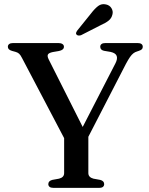

<svg xmlns="http://www.w3.org/2000/svg" viewBox="-20 -908 722 928"><path d="M396.5 -226.5 307.5 -207 86.5 -627.5Q79 -642.5 72.2 -648.5Q65.5 -654.5 54.5 -657.5L38 -662Q26.5 -665.5 22.2 -670.5Q18 -675.5 18 -682Q18 -690.5 24.5 -695.2Q31 -700 44 -700H261.5Q274.5 -700 281.8 -695.2Q289 -690.5 289 -682Q289 -666.5 265 -661.5L235.5 -656.5Q216 -652.5 211.8 -644.8Q207.5 -637 215 -621.5L394 -266L353 -242.5L538 -602Q549 -623.5 544 -637.5Q539 -651.5 515 -657L482.5 -662.5Q474 -664.5 469.2 -669.2Q464.5 -674 464.5 -682Q464.5 -690.5 470.8 -695.2Q477 -700 490 -700H644.5Q657.5 -700 663.8 -695.2Q670 -690.5 670 -682Q670 -675 666.2 -670.5Q662.5 -666 650.5 -662L643 -659.5Q632.5 -656.5 624.5 -650.2Q616.5 -644 608.2 -632.2Q600 -620.5 588.5 -599ZM290 -254H407V-71.5Q407 -61 413.5 -54.2Q420 -47.5 431.5 -44.5L464.5 -38.5Q483.5 -33.5 483.5 -18Q483.5 -10 477.8 -5Q472 0 459 0H238Q225.5 0 219.5 -5Q213.5 -10 213.5 -18Q213.5 -33.5 232.5 -38.5L265.5 -44.5Q277.5 -47.5 283.8 -54.2Q290 -61 290 -71.5ZM420 -843Q438 -866.5 454.5 -879Q471 -891.5 492.5 -886.5Q510.5 -882.5 519 -868Q527.5 -853.5 523.5 -838.5Q519.5 -820 505.2 -808.5Q491 -797 468 -787L372 -738Q366.5 -736 360.2 -736.2Q354 -736.5 350 -740.5Q346 -745 348 -750.2Q350 -755.5 353.5 -760.5Z"/></svg>

Font: Fraunces 11pt
Style: Regular
Weight: 400
Version: Version 1.000;[b76b70a41]